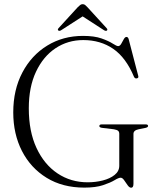

<svg xmlns="http://www.w3.org/2000/svg" viewBox="-20 -885 754 920"><path d="M619.5 -4.5Q619.5 14.5 608.5 14.5Q600 14.5 591.5 2.5Q583 -9.5 574.8 -21.5Q566.5 -33.5 558 -33.5Q548.5 -33.5 528.8 -21.5Q509 -9.5 473.8 2.2Q438.5 14 384 14Q280 14 203.5 -33Q127 -80 85.2 -161.5Q43.5 -243 43.5 -346.5Q43.5 -454.5 87 -537.2Q130.5 -620 206.2 -666.5Q282 -713 378 -713Q432 -713 466.5 -700.8Q501 -688.5 520 -676.2Q539 -664 546 -664Q554.5 -664 560.8 -675Q567 -686 573 -697Q579 -708 586 -708Q593.5 -708 596.5 -697.5L642 -523Q646 -511 635.5 -509.5Q626.5 -507.5 622 -517Q583.5 -609 522.5 -651Q461.5 -693 379 -693Q305 -693 246 -653.8Q187 -614.5 152.5 -541.2Q118 -468 118 -366Q118 -255 155 -175.8Q192 -96.5 255.8 -54Q319.5 -11.5 400 -11.5Q437.5 -11.5 472.2 -20.2Q507 -29 529.2 -46.8Q551.5 -64.5 551.5 -91V-243.5Q551.5 -253.5 546 -258.2Q540.5 -263 526 -265.5L468 -272.5Q456 -274.5 456 -281Q456 -289 468 -289H677.5Q689.5 -289 689.5 -281.5Q689.5 -275.5 678.5 -272.5L644 -265.5Q619.5 -260.5 619.5 -243.5ZM492 -738.5Q487 -735 478 -740.5L376 -806.5L273.5 -740.5Q265 -735 260 -738.5Q254 -743 261 -750.5L353 -851Q359.5 -857.5 364.5 -861.2Q369.5 -865 376 -865Q383 -865 387.8 -861.2Q392.5 -857.5 398.5 -851L490.5 -750.5Q497.5 -743 492 -738.5Z"/></svg>

Font: Fraunces 72pt S000 Light
Style: Regular
Weight: 300
Version: Version 1.000; ttfautohint (v1.8.3)